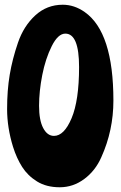

<svg xmlns="http://www.w3.org/2000/svg" viewBox="-20 -766 509 811"><path d="M245 -746Q294 -746 338 -715Q459 -630 459 -341Q459 -215 408 -102Q383 -45 336 -10Q289 25 232.5 25Q176 25 136.5 0.5Q97 -24 73.5 -61Q50 -98 35 -146Q10 -227 10 -305.5Q10 -384 21 -450Q32 -516 56 -586Q80 -656 129 -701Q178 -746 245 -746ZM256 -624Q225 -624 198.5 -571Q172 -518 158.5 -449Q145 -380 145 -319Q145 -258 162.5 -225Q180 -192 208 -192Q251 -192 282.5 -267Q314 -342 314 -483Q314 -624 256 -624Z"/></svg>

Font: Chicle
Style: Regular
Weight: 400
Designer: Angel Koziupa and Alejandro Paul
Foundry: Angel Koziupa and Alejandro Paul
Version: Version 1.000